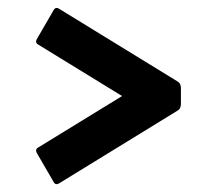

<svg xmlns="http://www.w3.org/2000/svg" viewBox="-20 -497 540 483"><path d="M287.1 -255.4 76.2 -384.8Q70.8 -387.7 70.8 -392.6Q70.8 -395.5 72.8 -398.9L114.7 -471.2Q117.7 -477.1 122.6 -477.1Q125 -477.1 128.4 -475.1L426.8 -292Q431.6 -289.1 433.3 -284.9Q435.1 -280.8 435.1 -275.4V-235.4Q435.1 -230 433.3 -225.8Q431.6 -221.7 426.8 -218.8L128.4 -35.6Q125 -33.7 122.6 -33.7Q117.7 -33.7 114.7 -39.6L72.8 -111.8Q70.8 -115.2 70.8 -118.2Q70.8 -123 76.2 -126Z"/></svg>

Font: Fascinate
Style: Regular
Weight: 900
Designer: Astigmatic (AOETI)
Foundry: Astigmatic (AOETI)
Version: Version 1.000